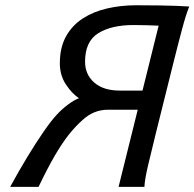

<svg xmlns="http://www.w3.org/2000/svg" viewBox="-20 -724 753 744"><path d="M513.7 -298.8H397.9Q344.2 -298.8 301.8 -260.7Q273.9 -236.3 247.6 -203.4Q221.2 -170.4 192.6 -121.3Q164.1 -72.3 129.4 0H19.5Q51.8 -59.6 85.2 -114.7Q118.7 -169.9 148.7 -213.4Q178.7 -256.8 200.7 -280.3Q220.7 -301.8 244.6 -319.6Q268.6 -337.4 286.1 -343.3Q258.3 -361.8 235.1 -397.2Q211.9 -432.6 211.9 -478.5Q211.9 -540 235.8 -583Q259.8 -626 301 -652.6Q342.3 -679.2 395.5 -691.4Q448.7 -703.6 507.3 -703.6Q564.5 -703.6 602.3 -702.9Q640.1 -702.1 666 -701.2Q691.9 -700.2 713.4 -698.7Q701.2 -669.9 685.1 -609.4Q668.9 -548.8 651.4 -478.5L584 -208Q566.4 -137.2 553.7 -83Q541 -28.8 539.6 0H439.5ZM532.2 -373 594.7 -624.5Q575.7 -625.5 549.8 -626.2Q523.9 -627 498 -627Q411.6 -627 360.6 -595.2Q309.6 -563.5 309.6 -484.9Q309.6 -435.5 345 -404.3Q380.4 -373 444.3 -373Z"/></svg>

Font: Andika
Style: Italic
Weight: 400
Italic angle: -14°
Designer: Victor Gaultney, Annie Olsen, Julie Remington, Don Collingsworth, Eric Hays, Becca Hirsbrunner
Foundry: SIL International
Version: Version 6.101